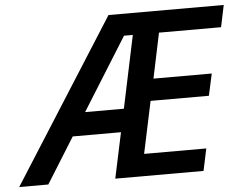

<svg xmlns="http://www.w3.org/2000/svg" viewBox="-110 -776 1060 838"><g transform="rotate(-5 420.0 -357.0)"><path d="M394.5 -713.9H899.4L879.4 -618.2H607.4L565.9 -420.4H821.3L800.3 -324.7H544.9L496.6 -96.7H769L748.5 0H361.8L404.3 -199.7H192.9L68.4 0H-59.1ZM425.8 -300.8 492.7 -618.2H454.1L255.9 -300.8Z"/></g></svg>

Font: Viking Open Sans Light
Style: Bold Italic
Weight: 600
Italic angle: -12°
Foundry: Ascender Corporation
Version: Version 2.000